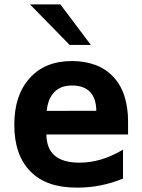

<svg xmlns="http://www.w3.org/2000/svg" viewBox="-20 -837 642 871"><path d="M116.2 -816.9H253.9L392.1 -633.3H295.9ZM329.6 14.2Q258.3 14.2 206.3 -4.2Q154.3 -22.5 117.7 -59.6Q44.9 -133.8 44.9 -270.5Q44.9 -338.9 62.3 -391.1Q79.6 -443.4 114.7 -482.4Q184.1 -560.1 306.2 -560.1Q363.8 -560.1 411.6 -542.7Q459.5 -525.4 494.1 -488.3Q528.8 -451.2 544.9 -399.7Q561 -348.1 561 -285.2V-227.1H190.4Q191.4 -162.1 228.5 -130.9Q266.1 -99.1 340.3 -99.1Q389.6 -99.1 438 -113.3Q460.4 -120.1 485.4 -130.9Q510.3 -141.6 538.1 -158.2V-26.9Q488.3 -6.3 436.5 3.9Q410.2 9.3 383.1 11.7Q356 14.2 329.6 14.2ZM417 -334.5Q416 -391.6 388.2 -420.4Q375 -434.1 354.2 -441.7Q333.5 -449.2 306.2 -449.2Q255.9 -449.2 226.6 -419.4Q197.3 -389.2 191.9 -334Z"/></svg>

Font: Hack
Style: Bold
Weight: 700
Monospace: yes
Designer: Christopher Simpkins
Foundry: Christopher Simpkins
Version: Version 2.017